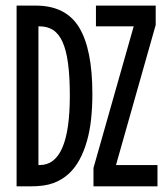

<svg xmlns="http://www.w3.org/2000/svg" viewBox="-20 -658 590 678"><path d="M306.2 -326.2Q306.2 -280.3 301.8 -238.3Q297.4 -196.3 287.1 -160.2Q276.9 -124 261 -94.5Q245.1 -64.9 222.2 -43.9Q199.2 -22.9 168.5 -11.5Q137.7 0 88.9 0H38.6V-638.2H106.4Q212.4 -638.2 259.3 -561.3Q306.2 -484.4 306.2 -326.2ZM226.6 -319.8Q226.6 -387.7 220.2 -434.6Q213.9 -481.4 200.7 -510.3Q187.5 -539.1 167.5 -552Q147.5 -564.9 120.6 -564.9H115.7V-75.2H120.6Q226.6 -75.2 226.6 -319.8ZM529.8 -569.8 389.6 -75.2H536.1V0H310.1V-64.9L452.1 -564.9H318.8V-638.2H529.8Z"/></svg>

Font: Code New Roman
Style: Regular
Weight: 400
Monospace: yes
Designer: Sam Radian
Foundry: Code New Roman
Version: Version 2.00 November 29, 2014